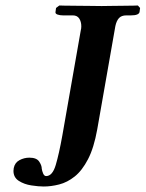

<svg xmlns="http://www.w3.org/2000/svg" viewBox="-20 -667 530 699"><path d="M148 -26Q171 -26 183 -66.5Q195 -107 207 -174L274 -556Q275 -560 275.5 -563.5Q276 -567 276 -571Q276 -588 268.5 -599.5Q261 -611 245 -611H209Q198 -611 189.5 -614Q181 -617 182 -623L184 -638L196 -647Q196 -647 214 -646.5Q232 -646 258.5 -646Q285 -646 310.5 -645.5Q336 -645 350 -645Q363 -645 385 -645.5Q407 -646 429 -646Q451 -646 466.5 -646.5Q482 -647 482 -647L490 -638L488 -623Q485 -611 457 -611H440Q422 -611 413 -601Q404 -591 400 -572L334 -196Q322 -129 300.5 -87.5Q279 -46 252 -24.5Q225 -3 195.5 4.5Q166 12 139 12Q120 12 94 8Q68 4 48.5 -8.5Q29 -21 29 -45Q29 -47 29.5 -49.5Q30 -52 30 -55Q34 -75 51 -84Q68 -93 87 -93Q113 -93 122.5 -79Q132 -65 132 -53Q133 -45 137 -35.5Q141 -26 148 -26Z"/></svg>

Font: Libertinus Serif SemiBold
Style: Italic
Weight: 600
Italic angle: -11.5°
Designer: Philipp H. Poll, Khaled Hosny
Foundry: Caleb Maclennan
Version: Version 7.051;RELEASE